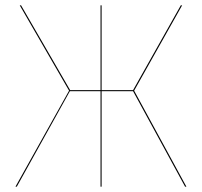

<svg xmlns="http://www.w3.org/2000/svg" viewBox="-20 -700 757 720"><path d="M483 -360 679 0H674L479 -358H361V0H357V-358H242L43 0H38L239 -360L54 -680H59L243 -362H357V-680H361V-362H479L658 -680H663Z"/></svg>

Font: FiraGO Four
Style: Regular
Weight: 100
Designer: bBox Type
Foundry: bBox Type GmbH
Version: Version 1.001